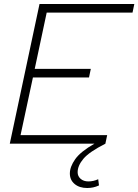

<svg xmlns="http://www.w3.org/2000/svg" viewBox="-20 -720 693 962"><path d="M417 222Q378 222 354 202Q330 182 330 149Q330 116 356.5 78Q383 40 453 0H29L178 -700H653L644 -657H214L154 -375H435L426 -332H145L83 -43H517L508 0Q427 41 398 75.5Q369 110 369 143Q369 163 384 176Q399 189 423 189Q448 189 472 178L476 209Q461 216 446.5 219Q432 222 417 222Z"/></svg>

Font: Red Hat Display VF
Style: Italic
Weight: 300
Italic angle: -12°
Designer: Pentagram, MCKL
Foundry: Pentagram, MCKL
Version: Version 1.023